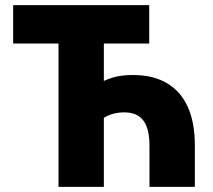

<svg xmlns="http://www.w3.org/2000/svg" viewBox="-20 -725 828 745"><path d="M207 0V-556H31V-705H559V-556H383V-411Q398 -418 415.5 -423.5Q433 -429 453.5 -431.5Q474 -434 495 -434Q574 -434 627.5 -402.5Q681 -371 708.5 -310.5Q736 -250 736 -162V0H560V-160Q560 -225 536.5 -257Q513 -289 462 -289Q440 -289 419.5 -283.5Q399 -278 383 -268V0Z"/></svg>

Font: Nunito Sans 7pt Condensed Black
Style: Regular
Weight: 900
Width: 3
Designer: Vernon Adams
Foundry: Vernon Adams
Version: Version 3.101;gftools[0.9.27]